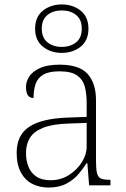

<svg xmlns="http://www.w3.org/2000/svg" viewBox="-20 -834 567 864"><path d="M199 10Q158 10 125.5 -6.5Q93 -23 74 -58Q55 -93 55 -147Q55 -226 111.5 -263.5Q168 -301 287 -305L370 -308V-371Q370 -413 361.5 -444.5Q353 -476 327 -494.5Q301 -513 247 -513Q201 -513 175.5 -498.5Q150 -484 140.5 -457Q131 -430 131 -393Q114 -393 105.5 -405Q97 -417 97 -443Q97 -467 111.5 -489.5Q126 -512 159.5 -527.5Q193 -543 248 -543Q337 -543 374.5 -501Q412 -459 412 -383V-111Q412 -76 416 -57Q420 -38 432.5 -31.5Q445 -25 471 -25H477V0H381L373 -100H370Q356 -78 334.5 -52Q313 -26 279.5 -8Q246 10 199 10ZM207 -23Q254 -23 290.5 -46.5Q327 -70 348.5 -104.5Q370 -139 370 -174V-281L289 -278Q216 -276 174 -259Q132 -242 114.5 -213.5Q97 -185 97 -145Q97 -112 108 -84Q119 -56 143.5 -39.5Q168 -23 207 -23ZM258 -596Q208 -596 173 -624Q138 -652 138 -705Q138 -758 173 -786Q208 -814 258 -814Q308 -814 343 -786Q378 -758 378 -705Q378 -652 343 -624Q308 -596 258 -596ZM258 -623Q297 -623 322.5 -643.5Q348 -664 348 -705Q348 -746 322.5 -766.5Q297 -787 258 -787Q219 -787 193.5 -766.5Q168 -746 168 -705Q168 -664 193.5 -643.5Q219 -623 258 -623Z"/></svg>

Font: Noto Serif Armenian ExtraLight
Style: Regular
Weight: 250
Version: Version 2.007